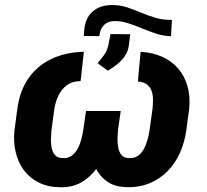

<svg xmlns="http://www.w3.org/2000/svg" viewBox="-20 -748 839 778"><path d="M666 -667.5H676.8L672.9 -601.1L667 -601.6Q638.2 -603 609.9 -612.5Q581.5 -622.1 554.2 -633.5Q526.9 -645 499.5 -653.8Q472.2 -662.6 444.3 -662.6Q419.4 -662.6 403.6 -648.7Q387.7 -634.8 383.8 -610.8L382.8 -601.6L319.8 -602.1L320.8 -620.6Q323.7 -672.9 354.7 -700.7Q385.7 -728.5 438 -727.5Q468.3 -727.1 496.1 -717.8Q523.9 -708.5 551.3 -697Q578.6 -685.5 606.9 -676.8Q635.3 -668 666 -667.5ZM417 -461.4 375.5 -492.2Q389.6 -508.3 401.9 -525.4Q414.1 -542.5 418.9 -564L427.7 -609.9L507.8 -609.4L501.5 -560.1Q498 -537.6 484.9 -519.3Q471.7 -501 453.6 -486.6Q435.5 -472.2 417 -461.4ZM319.8 -538.1 306.6 -419.4Q273.4 -418.9 251.7 -403.3Q230 -387.7 217.5 -362.3Q205.1 -336.9 200.2 -307.1L188.5 -219.7Q187 -205.1 186.3 -186.5Q185.5 -168 189 -150.1Q192.4 -132.3 202.6 -120.1Q212.9 -107.9 232.9 -107.4Q255.9 -106 271 -117.4Q286.1 -128.9 295.7 -147.5Q305.2 -166 310.3 -186.8Q315.4 -207.5 317.9 -224.6L328.6 -298.3H441.4L430.2 -225.1Q423.8 -182.6 409.4 -140.4Q395 -98.1 369.9 -63.5Q344.7 -28.8 308.1 -8.3Q271.5 12.2 222.2 10.7Q172.9 9.8 136.2 -8.8Q99.6 -27.3 76.4 -58.8Q53.2 -90.3 43.5 -131.8Q33.7 -173.3 38.6 -220.2L50.3 -307.1Q60.1 -380.9 96.2 -431.9Q132.3 -482.9 189.7 -509.8Q247.1 -536.6 319.8 -538.1ZM538.6 -418 549.8 -538.1Q599.1 -535.2 637.9 -517.6Q676.8 -500 702.6 -469.5Q728.5 -439 740 -397.9Q751.5 -356.9 746.6 -307.1L734.9 -220.2Q728 -170.9 709 -128.4Q689.9 -85.9 658.7 -54.2Q627.4 -22.5 585.2 -5.1Q543 12.2 490.7 10.3Q443.8 8.8 413.3 -12.9Q382.8 -34.7 366.5 -69.3Q350.1 -104 345.5 -145Q340.8 -186 345.2 -225.1L356.4 -298.3H469.2L458.5 -224.6Q457 -210.9 456.3 -191.4Q455.6 -171.9 458.5 -153.1Q461.4 -134.3 471.4 -121.1Q481.4 -107.9 501.5 -107.4Q523.9 -106 539.1 -116.7Q554.2 -127.4 563.5 -145.3Q572.8 -163.1 578.1 -182.9Q583.5 -202.6 585.9 -219.7L598.1 -308.1Q600.1 -328.1 599.9 -346.7Q599.6 -365.2 593.8 -380.9Q587.9 -396.5 574.7 -406.2Q561.5 -416 538.6 -418Z"/></svg>

Font: Roboto ExtraBold
Style: Italic
Weight: 800
Designer: Christian Robertson
Foundry: Google
Version: Version 3.009; 2024